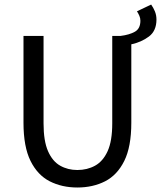

<svg xmlns="http://www.w3.org/2000/svg" viewBox="-20 -814 709 846"><path d="M320.8 12.2Q252.9 12.2 199.2 -15.1Q145.5 -42.5 114.5 -105Q83.5 -167.5 83.5 -273.4V-655.8H171.9V-270.5Q171.9 -192.4 191.7 -147.7Q211.4 -103 245.1 -84Q278.8 -64.9 320.8 -64.9Q364.3 -64.9 398.9 -84Q433.6 -103 454.1 -147.7Q474.6 -192.4 474.6 -270.5V-655.8H511.7Q550.3 -660.6 574.5 -674.3Q598.6 -688 598.6 -722.7Q598.6 -733.9 594.2 -744.1Q589.8 -754.4 583.5 -764.2L646 -793.9Q655.8 -780.3 662.6 -763.7Q669.4 -747.1 669.4 -728Q669.4 -678.2 636.5 -653.3Q603.5 -628.4 558.6 -618.7V-273.4Q558.6 -167.5 527.6 -105Q496.6 -42.5 442.9 -15.1Q389.2 12.2 320.8 12.2Z"/></svg>

Font: Varta Light Medium
Style: Regular
Weight: 500
Version: Version 1.004